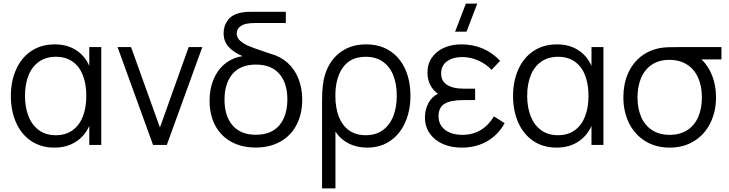

<svg xmlns="http://www.w3.org/2000/svg" viewBox="-20 -800 4026 1060"><path d="M473 -540H539V0H473V-105Q447.5 -48 397.5 -16.5Q347.5 15 280.5 15Q206 15 151.5 -22Q97 -59 68.5 -123.8Q40 -188.5 40 -270Q40 -351.5 68.8 -416.2Q97.5 -481 152.2 -518Q207 -555 282.5 -555Q349.5 -555 398.8 -524Q448 -493 473 -436.5ZM456.5 -270.5Q456.5 -335 437.8 -383.8Q419 -432.5 381.2 -459.5Q343.5 -486.5 288.5 -486.5Q233.5 -486.5 195 -459.2Q156.5 -432 137.2 -383.2Q118 -334.5 118 -270.5Q118 -208 137 -159Q156 -110 194.2 -81.8Q232.5 -53.5 288 -53.5Q343 -53.5 381 -81.2Q419 -109 437.8 -157.8Q456.5 -206.5 456.5 -270.5Z M901 0H825L629 -540H703.5L863 -96L1021.5 -540H1097Z M1648.5 -250Q1648.5 -171.5 1617.8 -111.8Q1587 -52 1529 -18.8Q1471 14.5 1391.5 14.5Q1313 14.5 1255.5 -17.8Q1198 -50 1167.5 -108.5Q1137 -167 1137 -244.5Q1137 -309 1158.8 -361.5Q1180.5 -414 1221.5 -447.5Q1262.5 -481 1319.5 -490Q1270.5 -510.5 1242.5 -540.8Q1214.5 -571 1214.5 -617Q1214.5 -658.5 1238.8 -690Q1263 -721.5 1313 -730.5Q1327.5 -733.5 1340.8 -734.2Q1354 -735 1372.5 -735H1558V-673H1389Q1359.5 -673 1338 -668.5Q1314.5 -662.5 1300.8 -649Q1287 -635.5 1287 -614.5Q1287 -591.5 1306.2 -574.5Q1325.5 -557.5 1357 -544.5Q1388.5 -531.5 1449 -511.5Q1457.5 -509 1474.5 -503Q1529.5 -488 1568.5 -452.5Q1607.5 -417 1628 -365Q1648.5 -313 1648.5 -250ZM1566.5 -251.5Q1566.5 -341.5 1522 -392.5Q1477.5 -443.5 1393 -443.5Q1307.5 -443.5 1263.5 -391.5Q1219.5 -339.5 1219.5 -250Q1219.5 -159 1264.2 -107.5Q1309 -56 1393 -56Q1477.5 -56 1522 -108.2Q1566.5 -160.5 1566.5 -251.5Z M1758 -237.5Q1758 -295 1762 -324.5Q1769 -392.5 1799.2 -444.5Q1829.5 -496.5 1881 -525.8Q1932.5 -555 2001.5 -555Q2079 -555 2134.2 -518Q2189.5 -481 2217.8 -416.8Q2246 -352.5 2246 -271.5Q2246 -189.5 2217.2 -124.5Q2188.5 -59.5 2134.5 -22.2Q2080.5 15 2007 15Q1949 15 1903.2 -9Q1857.5 -33 1832 -73.5V240H1758ZM2170.5 -271Q2170.5 -335 2151.5 -383.5Q2132.5 -432 2094 -459.2Q2055.5 -486.5 1999 -486.5Q1916 -486.5 1873.8 -428.5Q1831.5 -370.5 1831.5 -271.5Q1831.5 -206.5 1850 -157.5Q1868.5 -108.5 1906 -81Q1943.5 -53.5 1999 -53.5Q2054.5 -53.5 2093 -81.2Q2131.5 -109 2151 -158.2Q2170.5 -207.5 2170.5 -271Z M2552 -780H2615L2555.5 -625H2492.5ZM2766 -120Q2730.5 -55.5 2669.5 -20.2Q2608.5 15 2528 15Q2471 15 2425 -5.2Q2379 -25.5 2352.5 -63.2Q2326 -101 2326 -151.5Q2326 -193 2344.2 -229Q2362.5 -265 2397.5 -282Q2340 -325.5 2340 -399.5Q2340 -447 2364.5 -482.2Q2389 -517.5 2431.2 -536.2Q2473.5 -555 2526 -555Q2591.5 -555 2645.8 -531.8Q2700 -508.5 2741 -464L2694 -414.5Q2663.5 -446.5 2620.8 -465.8Q2578 -485 2531.5 -485Q2481 -485 2448.2 -461.8Q2415.5 -438.5 2415.5 -394.5Q2415.5 -352 2448.5 -331.2Q2481.5 -310.5 2540 -310.5H2603V-247.5H2539Q2468 -247.5 2434.5 -227.2Q2401 -207 2401 -158.5Q2401 -127 2417.2 -103.8Q2433.5 -80.5 2463.2 -68Q2493 -55.5 2532.5 -55.5Q2589 -55.5 2633 -81.5Q2677 -107.5 2707 -157.5Z M3245.5 -540H3311.5V0H3245.5V-105Q3220 -48 3170 -16.5Q3120 15 3053 15Q2978.5 15 2924 -22Q2869.5 -59 2841 -123.8Q2812.5 -188.5 2812.5 -270Q2812.5 -351.5 2841.2 -416.2Q2870 -481 2924.8 -518Q2979.5 -555 3055 -555Q3122 -555 3171.2 -524Q3220.5 -493 3245.5 -436.5ZM3229 -270.5Q3229 -335 3210.2 -383.8Q3191.5 -432.5 3153.8 -459.5Q3116 -486.5 3061 -486.5Q3006 -486.5 2967.5 -459.2Q2929 -432 2909.8 -383.2Q2890.5 -334.5 2890.5 -270.5Q2890.5 -208 2909.5 -159Q2928.5 -110 2966.8 -81.8Q3005 -53.5 3060.5 -53.5Q3115.5 -53.5 3153.5 -81.2Q3191.5 -109 3210.2 -157.8Q3229 -206.5 3229 -270.5Z M3963 -540V-472H3853Q3890.5 -436.5 3911.8 -382.2Q3933 -328 3933 -263Q3933 -183 3901.2 -119.8Q3869.5 -56.5 3811.5 -20.8Q3753.5 15 3677 15Q3600.5 15 3542.5 -20.8Q3484.5 -56.5 3453 -119.8Q3421.5 -183 3421.5 -263Q3421.5 -334.5 3446.2 -392.2Q3471 -450 3517.2 -487Q3563.5 -524 3626 -535Q3644.5 -538.5 3668.2 -539.2Q3692 -540 3730.5 -540ZM3855 -263Q3855 -324.5 3834.2 -371Q3813.5 -417.5 3773 -443.5Q3732.5 -469.5 3675 -469.5Q3618 -469.5 3578.5 -442.8Q3539 -416 3519.2 -369.2Q3499.5 -322.5 3499.5 -263Q3499.5 -200.5 3520.2 -153.5Q3541 -106.5 3581 -81Q3621 -55.5 3677 -55.5Q3734 -55.5 3774.2 -81.5Q3814.5 -107.5 3834.8 -154.2Q3855 -201 3855 -263Z"/></svg>

Font: CCSD_manrope
Style: Regular
Weight: 400
Designer: Mikhail Sharanda
Foundry: Mikhail Sharanda
Version: Version 4.503